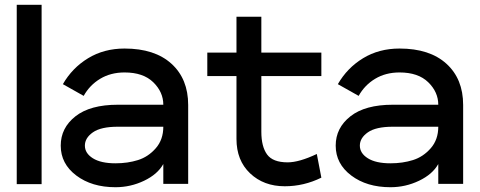

<svg xmlns="http://www.w3.org/2000/svg" viewBox="-20 -770 2007 803"><path d="M154 0H50V-750H154Z M463 -87Q514 -87 557 -100.5Q600 -114 631.5 -150Q663 -186 663 -240H473Q402 -240 368.5 -216.5Q335 -193 335 -161Q335 -129 368.5 -108Q402 -87 463 -87ZM663 -332Q663 -385 621 -426Q579 -467 501 -467Q443 -467 399 -440.5Q355 -414 330 -369L243 -418Q282 -486 348.5 -526.5Q415 -567 501 -567Q627 -567 697 -503.5Q767 -440 767 -331V-1H663V-84Q639 -41 582.5 -14Q526 13 463 13Q364 13 299 -36Q234 -85 234 -161Q234 -235 295.5 -283.5Q357 -332 473 -332Z M969 -189V-452H847V-550H969V-700H1073V-550H1324V-452H1073V-219Q1073 -157 1097 -124Q1121 -91 1183 -91Q1231 -91 1305 -126L1324 -27Q1251 9 1171 9Q1083 9 1026 -45Q969 -99 969 -189Z M1613 -87Q1664 -87 1707 -100.5Q1750 -114 1781.5 -150Q1813 -186 1813 -240H1623Q1552 -240 1518.5 -216.5Q1485 -193 1485 -161Q1485 -129 1518.5 -108Q1552 -87 1613 -87ZM1813 -332Q1813 -385 1771 -426Q1729 -467 1651 -467Q1593 -467 1549 -440.5Q1505 -414 1480 -369L1393 -418Q1432 -486 1498.5 -526.5Q1565 -567 1651 -567Q1777 -567 1847 -503.5Q1917 -440 1917 -331V-1H1813V-84Q1789 -41 1732.5 -14Q1676 13 1613 13Q1514 13 1449 -36Q1384 -85 1384 -161Q1384 -235 1445.5 -283.5Q1507 -332 1623 -332Z"/></svg>

Font: Edgecutting Lite Sharp
Style: Medium
Weight: 500
Designer: RandomMaerks (Nguyen Gia Bao)
Version: Version 1.0